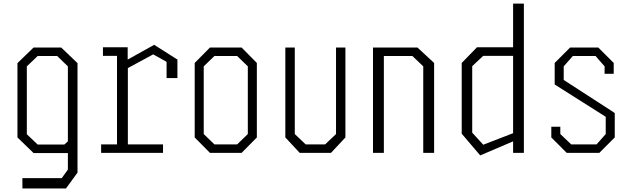

<svg xmlns="http://www.w3.org/2000/svg" viewBox="-20 -860 3540 1080"><path d="M416 -504.9V110.8L351.1 200.2H106V142.1H327.1L361.8 94.2V1H168.9L78.1 -86.9V-504.9L168.9 -592.8H324.2ZM361.8 -486.8 301.8 -544.9H191.9L130.9 -486.8V-105L191.9 -46.9H341.8L361.8 -64.9Z M917 -512.2 841.8 -554.2 699.2 -477.1V-47.9H897V0H548.8V-47.9H638.2V-545.9H559.1V-594.2H698.2V-524.9L847.2 -607.9L978 -524.9V-420.9H917Z M1424.8 -86.9 1338.9 0H1161.1L1075.2 -86.9V-505.9L1161.1 -592.8H1338.9L1424.8 -505.9ZM1314 -544.9H1186L1126 -486.8V-106L1186 -47.9H1314L1374 -106V-486.8Z M1922.9 -86.9 1841.8 0H1666L1585 -86.9V-592.8H1638.2V-106L1699.2 -47.9H1809.1L1870.1 -106V-592.8H1922.9Z M2078.1 -592.8H2328.1L2421.9 -505.9V0H2360.8V-486.8L2299.8 -544.9H2139.2V0H2078.1Z M2926.8 -839.8V0H2866.2V-64.9L2681.2 14.2L2577.1 -107.9V-505.9L2663.1 -594.2H2866.2V-839.8ZM2866.2 -110.8V-545.9H2698.2L2636.2 -487.8V-113.8L2698.2 -45.9Z M3380.9 -486.8 3330.1 -544.9H3202.1L3150.9 -486.8V-410.2L3421.9 -234.9L3438 -224.1V-86.9L3351.1 0H3168L3081.1 -86.9V-147H3131.8V-106L3192.9 -47.9H3335.9L3387.2 -106V-203.1L3100.1 -384.8V-505.9L3187 -592.8H3345.2L3432.1 -505.9V-444.8H3380.9Z"/></svg>

Font: Steps Mono
Style: Regular
Weight: 400
Width: 3
Version: Version 1.000;PS 001.000;hotconv 1.0.70;makeotf.lib2.5.58329